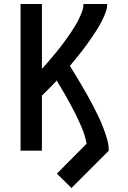

<svg xmlns="http://www.w3.org/2000/svg" viewBox="-20 -755 640 962"><path d="M338 187 265 115 414 -35Q406 -78 388.5 -118.5Q371 -159 351 -198Q331 -237 309 -275.5Q287 -314 264 -351Q246 -332 227.5 -313Q209 -294 190 -276V0H83V-735H190V-410Q203 -424 216 -439Q229 -454 241.5 -469Q254 -484 266.5 -499Q279 -514 290.5 -529.5Q302 -545 313.5 -561Q325 -577 336 -593.5Q347 -610 357 -626.5Q367 -643 375.5 -660.5Q384 -678 391 -696.5Q398 -715 398 -735H517Q517 -712 508.5 -690.5Q500 -669 489.5 -648.5Q479 -628 467 -608.5Q455 -589 442 -570Q429 -551 415.5 -532.5Q402 -514 388 -496Q374 -478 359.5 -460Q345 -442 330 -425Q346 -400 361 -375Q376 -350 391 -324.5Q406 -299 420.5 -273Q435 -247 448.5 -221Q462 -195 474.5 -168.5Q487 -142 497.5 -114.5Q508 -87 516.5 -58Q525 -29 525 0Z"/></svg>

Font: Iosevka Curly SmBdEx
Style: Regular
Weight: 600
Width: 7
Monospace: yes
Designer: Belleve Invis
Foundry: Belleve Invis
Version: Version 11.1.0; ttfautohint (v1.8.3)